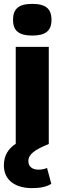

<svg xmlns="http://www.w3.org/2000/svg" viewBox="-20 -741 331 988"><path d="M146 -558C215 -558 245 -583 245 -639C245 -696 215 -721 146 -721C77 -721 47 -696 47 -639C47 -583 77 -558 146 -558ZM144 227C186 227 218 221 244 205L222 123C211 129 194 132 178 132C145 132 126 115 126 88C126 52 160 29 231 0V-500H61V-1C24 23 0 58 0 110C0 194 69 227 144 227Z"/></svg>

Font: Work Sans
Style: Bold
Weight: 700
Designer: Wei Huang
Foundry: Wei Huang
Version: Version 2.012